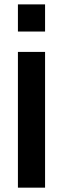

<svg xmlns="http://www.w3.org/2000/svg" viewBox="-20 -864 290 884"><path d="M62.5 -843.8H187.5V-718.8H62.5ZM62.5 -625H187.5V0H62.5Z"/></svg>

Font: Oswald
Style: Book
Weight: 400
Designer: vernon adams
Foundry: vernon adams
Version: Version 1.000